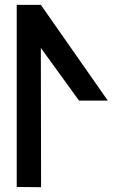

<svg xmlns="http://www.w3.org/2000/svg" viewBox="-20 -780 500 801"><path d="M49.8 0Q75.2 0 151.4 1Q151.4 -144.5 150.4 -580.1Q190.4 -525.4 309.6 -360.4Q339.8 -360.4 429.7 -360.4Q360.4 -460 150.4 -759.8Q125 -759.8 49.8 -759.8Q49.8 -570.3 49.8 0Z"/></svg>

Font: Alibu-Mazigh Belkasim 1
Style: Bold
Weight: 400
Designer: Mazigh Moubarik Belkasim
Version: Version 1.0